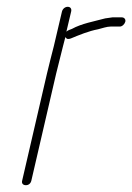

<svg xmlns="http://www.w3.org/2000/svg" viewBox="-20 -510 388 564"><path d="M162 -476 138 -374C132 -350 124 -320 118 -294L45 21C43 29 48 34 56 34C64 34 70 29 72 21L145 -294C151 -320 160 -352 165 -374L172 -401C176 -395 180 -394 188 -397C212 -407 241 -419 268 -424C280 -427 294 -432 305 -432H332C339 -432 346 -439 348 -446C350 -453 345 -459 338 -459H310C304 -458 296 -457 289 -456C256 -447 220 -441 191 -425C186 -423 179 -421 175 -417L189 -476C191 -484 187 -490 179 -490C171 -490 164 -484 162 -476Z"/></svg>

Font: Electronic
Style: LtIt
Weight: 300
Version: Version 1.011